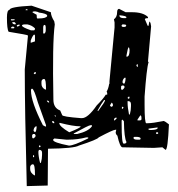

<svg xmlns="http://www.w3.org/2000/svg" viewBox="-20 -504 615 662"><path d="M88.9 -484.4 155.3 -461.9Q156.2 -447.3 167 -430.7L168.9 -419.9Q160.2 -357.4 164.1 -160.2Q164.1 -131.8 187.5 -123L194.3 -107.4Q194.3 -101.6 258.8 -96.7H262.7Q283.2 -96.7 313.5 -140.6Q336.9 -164.1 344.7 -177.7H349.6V-183.6L347.7 -188.5Q353.5 -197.3 356.4 -214.8H357.4V-223.6L375 -409.2V-426.8L373 -436.5V-437.5Q383.8 -445.3 383.8 -461.9Q383.8 -472.7 390.6 -473.6L413.1 -461.9H434.6Q473.6 -461.9 490.2 -445.3V-441.4Q479.5 -441.4 479.5 -437.5L489.3 -415H492.2Q494.1 -429.7 496.1 -429.7Q500 -424.8 501 -413.1L490.2 -292L492.2 -290V-289.1Q485.4 -268.6 478.5 -170.9V-142.6Q478.5 -79.1 484.4 -79.1H488.3Q505.9 -79.1 544.9 -86.9Q548.8 -85.9 562.5 -75.2Q558.6 12.7 550.8 12.7L540 3.9L510.7 5.9L402.3 3.9Q393.6 3.9 384.8 -36.1Q378.9 -41 378.9 -47.9L380.9 -56.6H377.9Q370.1 -56.6 320.3 -30.3Q317.4 -23.4 252 -2Q235.4 7.8 145.5 8.8L144.5 135.7L72.3 137.7Q65.4 -126 65.4 -264.6L76.2 -378.9V-381.8Q76.2 -383.8 9.8 -394.5Q3.9 -403.3 3.9 -443.4Q3.9 -469.7 12.7 -469.7Q12.7 -480.5 88.9 -484.4ZM72.3 -472.7 68.4 -470.7V-468.8H75.2V-470.7ZM96.7 -464.8 91.8 -462.9V-461.9Q91.8 -460.9 106.4 -453.1Q106.4 -440.4 108.4 -440.4H114.3Q137.7 -440.4 142.6 -448.2V-450.2Q142.6 -457 113.3 -460.9Q113.3 -462.9 101.6 -464.8ZM30.3 -437.5H17.6V-434.6L19.5 -433.6H22.5L30.3 -434.6ZM30.3 -427.7H22.5V-425.8Q23.4 -419.9 33.2 -419.9L34.2 -421.9V-423.8ZM393.6 -451.2H391.6Q391.6 -441.4 407.2 -441.4H413.1L416 -443.4V-444.3Q416 -449.2 393.6 -451.2ZM55.7 -416Q55.7 -410.2 86.9 -399.4H96.7Q100.6 -399.4 100.6 -406.2Q89.8 -417 74.2 -419.9H66.4Q56.6 -419.9 55.7 -416ZM43 -418.9 38.1 -417V-414.1L39.1 -413.1V-412.1Q47.9 -414.1 47.9 -417V-418.9ZM128.9 -408.2V-389.6L131.8 -387.7Q137.7 -390.6 137.7 -399.4V-410.2Q137.7 -416 134.8 -418H132.8Q128.9 -417 128.9 -408.2ZM21.5 -412.1 17.6 -408.2 19.5 -406.2H27.3L30.3 -408.2L26.4 -412.1ZM402.3 -419.9 399.4 -417V-415Q399.4 -411.1 406.2 -411.1H407.2Q414.1 -411.1 415 -415V-417Q414.1 -419.9 405.3 -419.9ZM85.9 -364.3V-356.4L100.6 -361.3V-381.8L98.6 -384.8Q93.8 -384.8 85.9 -364.3ZM416 -312.5V-308.6H417Q426.8 -308.6 426.8 -331.1Q425.8 -340.8 423.8 -340.8Q420.9 -340.8 416 -312.5ZM455.1 -282.2H452.1L450.2 -278.3Q452.1 -273.4 454.1 -273.4H455.1ZM103.5 -254.9 100.6 -255.9 96.7 -252V-250L100.6 -248L103.5 -251ZM402.3 -219.7 407.2 -214.8Q412.1 -216.8 413.1 -234.4L412.1 -236.3H410.2Q402.3 -230.5 402.3 -219.7ZM123 -221.7V-214.8Q123 -202.1 135.7 -195.3H138.7Q138.7 -231.4 132.8 -231.4H128.9Q123 -228.5 123 -221.7ZM400.4 -209 397.5 -206.1V-197.3L400.4 -193.4Q406.2 -196.3 409.2 -202.1V-206.1L406.2 -209ZM89.8 -198.2 86.9 -195.3V-191.4Q86.9 -153.3 127.9 -72.3Q135.7 -67.4 138.7 -67.4V-72.3L110.4 -151.4Q97.7 -196.3 90.8 -198.2ZM423.8 -170.9 419.9 -167V-166L423.8 -163.1L426.8 -166L425.8 -170.9ZM316.4 -123 317.4 -121.1H318.4Q341.8 -152.3 341.8 -157.2V-159.2H338.9Q331.1 -149.4 316.4 -123ZM141.6 -157.2V-156.2Q144.5 -150.4 149.4 -150.4V-151.4Q149.4 -157.2 141.6 -157.2ZM421.9 -155.3H419.9V-149.4Q419.9 -133.8 424.8 -109.4H427.7Q431.6 -124 431.6 -137.7V-144.5Q431.6 -155.3 421.9 -155.3ZM369.1 -145.5 365.2 -150.4Q359.4 -142.6 359.4 -138.7L364.3 -135.7H365.2L369.1 -138.7ZM402.3 -135.7H400.4V-128.9H402.3L405.3 -131.8V-134.8ZM169.9 -107.4H168.9V-104.5L170.9 -101.6H171.9V-104.5ZM463.9 -106.4 454.1 -91.8V-88.9H463.9L467.8 -91.8V-96.7Q467.8 -105.5 463.9 -106.4ZM373 -89.8V-88.9H375L381.8 -94.7V-98.6Q373 -98.6 373 -89.8ZM402.3 -91.8 399.4 -88.9V-77.1Q399.4 -8.8 406.2 -8.8H409.2Q416 -9.8 416 -14.6Q408.2 -28.3 407.2 -85.9ZM163.1 -86.9H160.2V-83Q161.1 -79.1 167 -79.1V-83ZM187.5 -80.1H184.6V-79.1Q184.6 -68.4 218.8 -47.9Q257.8 -63.5 257.8 -67.4V-68.4Q232.4 -68.4 187.5 -80.1ZM234.4 -43.9V-42H246.1Q284.2 -50.8 296.9 -68.4V-72.3H292Q286.1 -72.3 234.4 -43.9ZM522.5 -64.5 492.2 -60.5V-56.6L498 -55.7H502Q523.4 -56.6 523.4 -62.5V-64.5ZM522.5 -47.9H518.6V-42H522.5L525.4 -43.9V-45.9Q525.4 -47.9 522.5 -47.9ZM443.4 -32.2 440.4 -30.3V-27.3Q442.4 -22.5 452.1 -22.5H461.9L464.8 -24.4V-26.4Q464.8 -31.2 452.1 -32.2ZM215.8 -22.5H208L168.9 -26.4H167L163.1 -22.5V-21.5Q163.1 -12.7 217.8 -2Q234.4 -2 283.2 -26.4L284.2 -27.3V-30.3H277.3Q248 -22.5 215.8 -22.5ZM84 72.3V79.1Q84 91.8 98.6 100.6H100.6V98.6Q100.6 62.5 93.8 62.5H90.8Q84 66.4 84 72.3ZM95.7 -52.7 100.6 -47.9Q105.5 -49.8 106.4 -67.4L105.5 -68.4H103.5Q95.7 -63.5 95.7 -52.7ZM93.8 -42 90.8 -38.1V-30.3L93.8 -26.4Q100.6 -29.3 102.5 -34.2V-38.1L99.6 -42ZM116.2 -2.9 114.3 0V2L116.2 3.9L120.1 2L118.2 -2.9ZM115.2 12.7H114.3L112.3 18.6Q112.3 35.2 118.2 57.6H121.1Q125 43 125 30.3V22.5Q125 12.7 115.2 12.7ZM95.7 31.2H93.8V38.1H95.7L97.7 36.1V33.2Z"/></svg>

Font: Love Ya Like A Sister
Style: Regular
Weight: 400
Designer: Kimberly Geswein
Foundry: Kimberly Geswein
Version: Version 1.002 2007